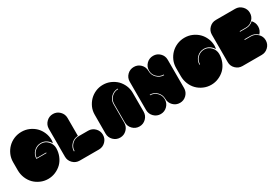

<svg xmlns="http://www.w3.org/2000/svg" viewBox="63 -2105 4669 3251"><g transform="rotate(-30 2398.0 -479.0)"><path d="M759.8 -407.2Q759.8 -329.1 730.5 -255.9Q701.2 -182.6 650.4 -131.8Q598.6 -81.1 530.3 -51.8Q461.9 -21.5 383.8 -21.5Q305.7 -21.5 237.3 -51.8Q168.9 -81.1 118.2 -131.8Q67.4 -182.6 37.1 -255.9Q7.8 -329.1 7.8 -407.2Q7.8 -460 7.8 -564.5Q7.8 -642.6 37.1 -710.9Q67.4 -780.3 118.2 -831.1Q168.9 -881.8 237.3 -911.1Q306.6 -940.4 384.8 -940.4Q462.9 -940.4 531.2 -911.1Q599.6 -881.8 651.4 -831.1Q702.1 -780.3 731.4 -710.9Q760.7 -642.6 760.7 -564.5Q760.7 -548.8 757.8 -534.2Q755.9 -520.5 751 -505.9Q726.6 -552.7 679.7 -583Q632.8 -613.3 575.2 -613.3Q493.2 -613.3 435.5 -555.7Q377.9 -498 377.9 -416Q443.4 -416 575.2 -416Q575.2 -419.9 575.2 -427.7Q513.7 -427.7 389.6 -427.7Q394.5 -500 448.2 -550.8Q502 -600.6 575.2 -600.6Q651.4 -600.6 706.1 -542Q759.8 -484.4 759.8 -407.2Z M1557.6 -208Q1557.6 -131.8 1503.9 -78.1Q1450.2 -24.4 1375 -24.4Q1249 -24.4 998 -24.4Q921.9 -24.4 868.2 -78.1Q814.5 -131.8 814.5 -208Q814.5 -389.6 814.5 -752.9Q814.5 -828.1 868.2 -881.8Q921.9 -935.5 998 -935.5Q1073.2 -935.5 1127 -881.8Q1180.7 -828.1 1180.7 -752.9Q1180.7 -635.7 1180.7 -403.3Q1101.6 -400.4 1046.9 -343.8Q991.2 -287.1 991.2 -209Q996.1 -209 1003.9 -209Q1003.9 -284.2 1057.6 -337.9Q1111.3 -391.6 1186.5 -391.6Q1249 -391.6 1375 -391.6Q1450.2 -391.6 1503.9 -337.9Q1557.6 -284.2 1557.6 -208Z M1606.4 -570.3Q1606.4 -647.5 1635.7 -713.9Q1666 -781.2 1715.8 -832Q1765.6 -881.8 1833 -911.1Q1900.4 -940.4 1977.5 -940.4Q2054.7 -940.4 2122.1 -911.1Q2189.5 -881.8 2241.2 -832Q2291 -781.2 2320.3 -713.9Q2349.6 -646.5 2349.6 -570.3Q2349.6 -447.3 2349.6 -202.1Q2349.6 -126 2295.9 -72.3Q2242.2 -18.6 2167 -18.6Q2090.8 -18.6 2037.1 -72.3Q1983.4 -126 1983.4 -202.1Q1983.4 -326.2 1983.4 -575.2Q1988.3 -646.5 2041 -697.3Q2092.8 -747.1 2166 -747.1Q2166 -751 2166 -758.8Q2088.9 -758.8 2033.2 -707Q1977.5 -654.3 1971.7 -579.1Q1971.7 -453.1 1971.7 -202.1Q1971.7 -126 1918 -72.3Q1864.3 -18.6 1789.1 -18.6Q1712.9 -18.6 1659.2 -72.3Q1605.5 -126 1605.5 -202.1Q1606.4 -324.2 1606.4 -570.3Z M3142.6 -758.8Q3142.6 -574.2 3142.6 -205.1Q3142.6 -128.9 3088.9 -75.2Q3035.2 -21.5 2960 -21.5Q2883.8 -21.5 2830.1 -75.2Q2776.4 -128.9 2776.4 -205.1Q2776.4 -284.2 2720.7 -340.8Q2665 -397.5 2585.9 -398.4Q2585 -398.4 2584 -398.4Q2583 -398.4 2583 -398.4Q2583 -394.5 2583 -386.7Q2658.2 -386.7 2711.9 -333Q2765.6 -279.3 2765.6 -204.1Q2765.6 -127.9 2711.9 -74.2Q2658.2 -20.5 2583 -20.5Q2506.8 -20.5 2453.1 -74.2Q2399.4 -127.9 2399.4 -204.1Q2399.4 -388.7 2399.4 -757.8Q2399.4 -834 2453.1 -887.7Q2506.8 -940.4 2583 -940.4Q2658.2 -940.4 2711.9 -887.7Q2765.6 -834 2765.6 -756.8Q2765.6 -677.7 2821.3 -621.1Q2877 -564.5 2957 -562.5Q2957 -562.5 2958 -562.5Q2959 -562.5 2960 -562.5Q2960 -566.4 2960 -575.2Q2883.8 -575.2 2830.1 -628.9Q2776.4 -681.6 2776.4 -757.8Q2776.4 -834 2830.1 -887.7Q2883.8 -940.4 2960 -940.4Q3035.2 -940.4 3088.9 -887.7Q3142.6 -835 3142.6 -758.8Z M3837.9 -131.8Q3786.1 -81.1 3717.8 -51.8Q3649.4 -21.5 3571.3 -21.5Q3493.2 -21.5 3424.8 -51.8Q3356.4 -81.1 3305.7 -131.8Q3254.9 -182.6 3224.6 -255.9Q3195.3 -329.1 3195.3 -407.2Q3195.3 -460 3195.3 -564.5Q3195.3 -642.6 3224.6 -710.9Q3254.9 -780.3 3305.7 -831.1Q3356.4 -881.8 3424.8 -911.1Q3494.1 -940.4 3572.3 -940.4Q3650.4 -940.4 3718.8 -911.1Q3787.1 -881.8 3838.9 -831.1Q3889.6 -780.3 3918.9 -710.9Q3948.2 -642.6 3948.2 -564.5Q3948.2 -548.8 3945.3 -534.2Q3943.4 -520.5 3938.5 -505.9Q3914.1 -552.7 3867.2 -583Q3820.3 -613.3 3762.7 -613.3Q3680.7 -613.3 3623 -555.7Q3565.4 -498 3565.4 -416Q3569.3 -416 3577.1 -416Q3577.1 -492.2 3631.8 -546.9Q3685.5 -600.6 3762.7 -600.6Q3838.9 -600.6 3893.6 -542Q3947.3 -484.4 3947.3 -407.2Q3947.3 -329.1 3918 -255.9Q3888.7 -183.6 3837.9 -131.8Z M4745.1 -215.8Q4745.1 -139.6 4691.4 -86.9Q4637.7 -33.2 4562.5 -33.2Q4436.5 -33.2 4185.5 -33.2Q4109.4 -33.2 4055.7 -86.9Q4002 -139.6 4002 -215.8Q4002 -394.5 4002 -752Q4002 -827.1 4055.7 -880.9Q4109.4 -934.6 4185.5 -934.6Q4310.5 -934.6 4562.5 -934.6Q4637.7 -934.6 4691.4 -880.9Q4745.1 -827.1 4745.1 -752Q4745.1 -675.8 4691.4 -622.1Q4637.7 -568.4 4562.5 -568.4Q4521.5 -568.4 4439.5 -568.4Q4439.5 -564.5 4439.5 -556.6Q4480.5 -556.6 4562.5 -556.6Q4602.5 -556.6 4637.7 -571.3Q4672.9 -586.9 4699.2 -613.3Q4722.7 -586.9 4737.3 -554.7Q4751 -521.5 4751 -482.4Q4751 -444.3 4737.3 -411.1Q4722.7 -377.9 4699.2 -352.5Q4672.9 -377.9 4637.7 -393.6Q4601.6 -409.2 4562.5 -409.2Q4521.5 -409.2 4439.5 -409.2Q4439.5 -405.3 4439.5 -396.5Q4480.5 -396.5 4562.5 -396.5Q4637.7 -396.5 4691.4 -342.8Q4745.1 -290 4745.1 -215.8Z"/></g></svg>

Font: Superfatty
Style: Fat
Weight: 400
Version: Version 1.0